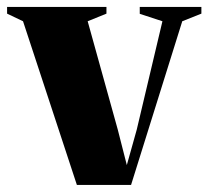

<svg xmlns="http://www.w3.org/2000/svg" viewBox="-44 -522 588 542"><path d="M173 0 21 -462 -24 -483.5V-502.5H256.5V-483.5L203.5 -462L288.5 -156L314 -56L342 -156L414.5 -462L350.5 -483V-502.5H524.5V-483.5L470.5 -462L326 0Z"/></svg>

Font: Merriweather 144pt ExtraBold
Style: Regular
Weight: 800
Version: Version 2.100